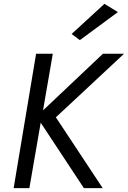

<svg xmlns="http://www.w3.org/2000/svg" viewBox="-20 -980 666 1000"><path d="M594 -917 396 -771 353 -803 524 -960ZM168 -700H255L204 -405L516 -700H626L271 -369L515 0H417L192 -341L133 0H51Z"/></svg>

Font: Von Book
Style: Italic
Weight: 400
Version: Version 4.000; ttfautohint (v1.8.4.7-5d5b)